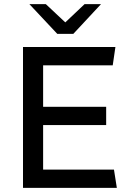

<svg xmlns="http://www.w3.org/2000/svg" viewBox="-20 -915 633 935"><path d="M529 -597H190V-395H497V-306H190V-89H535L549 0H92V-686H542ZM337 -750H259L123 -895H203L298 -806L392 -895H472Z"/></svg>

Font: Chivo
Style: Regular
Weight: 400
Designer: Hector Gatti
Foundry: Omnibus-Type
Version: Version 1.003